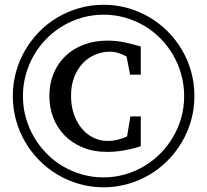

<svg xmlns="http://www.w3.org/2000/svg" viewBox="-20 -757 877 813"><path d="M576.2 -138.2Q575.2 -137.7 563.2 -133.8Q551.3 -129.9 531.7 -125.5Q512.2 -121.1 487.1 -117.4Q461.9 -113.8 434.1 -113.8Q375 -113.8 329.3 -133.1Q283.7 -152.3 252.4 -184.8Q221.2 -217.3 205.1 -260Q189 -302.7 189 -350.1Q189 -401.9 206.5 -444.8Q224.1 -487.8 256.3 -519Q288.6 -550.3 334 -567.6Q379.4 -585 435.1 -585Q474.1 -585 508.5 -577.4Q543 -569.8 576.2 -560.1V-440.9H530.8L516.1 -517.1Q504.9 -524.4 485.6 -531.2Q466.3 -538.1 444.8 -538.1Q413.1 -538.1 383.3 -525.6Q353.5 -513.2 330.8 -489.3Q308.1 -465.3 294.4 -430.9Q280.8 -396.5 280.8 -352.1Q280.8 -306.2 293.9 -270.5Q307.1 -234.9 328.6 -210.2Q350.1 -185.5 377.9 -172.9Q405.8 -160.2 435.1 -160.2Q447.3 -160.2 459.5 -161.9Q471.7 -163.6 482.4 -166.5Q493.2 -169.4 502.4 -172.9Q511.7 -176.3 518.1 -179.2L532.2 -264.2H576.2ZM759.8 -350.1Q759.8 -397.5 747.6 -441.4Q735.4 -485.4 713.4 -523.4Q691.4 -561.5 660.4 -593.3Q629.4 -625 591.3 -647.5Q553.2 -669.9 509.8 -682.4Q466.3 -694.8 418.9 -694.8Q371.6 -694.8 327.9 -682.4Q284.2 -669.9 246.3 -647.5Q208.5 -625 177.2 -593.5Q146 -562 123.8 -523.7Q101.6 -485.4 89.4 -441.4Q77.1 -397.5 77.1 -350.1Q77.1 -302.7 89.4 -259Q101.6 -215.3 123.8 -177Q146 -138.7 177 -107.2Q208 -75.7 245.8 -53.2Q283.7 -30.8 327.4 -18.3Q371.1 -5.9 418 -5.9Q464.8 -5.9 508.5 -18.3Q552.2 -30.8 590.1 -53.2Q627.9 -75.7 659.2 -107.2Q690.4 -138.7 712.9 -177Q735.4 -215.3 747.6 -259Q759.8 -302.7 759.8 -350.1ZM803.2 -351.1Q803.2 -297.9 789.6 -248.5Q775.9 -199.2 750.7 -156.2Q725.6 -113.3 690.4 -77.6Q655.3 -42 612.5 -16.8Q569.8 8.3 520.5 22.2Q471.2 36.1 418 36.1Q365.2 36.1 316.4 22.2Q267.6 8.3 224.9 -16.8Q182.1 -42 147 -77.4Q111.8 -112.8 86.7 -155.8Q61.5 -198.7 47.9 -248Q34.2 -297.4 34.2 -350.1Q34.2 -403.3 47.9 -452.6Q61.5 -502 86.7 -544.9Q111.8 -587.9 146.7 -623.3Q181.6 -658.7 224.4 -683.8Q267.1 -709 316.4 -722.9Q365.7 -736.8 418.9 -736.8Q472.7 -736.8 522 -722.7Q571.3 -708.5 614 -683.1Q656.7 -657.7 691.7 -622.3Q726.6 -586.9 751.5 -543.9Q776.4 -501 789.8 -452.1Q803.2 -403.3 803.2 -351.1Z"/></svg>

Font: BabelStone Ogham Pictish
Style: Regular
Weight: 400
Designer: Andrew West
Foundry: BabelStone
Version: Version 1.02 March 14, 2022